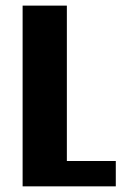

<svg xmlns="http://www.w3.org/2000/svg" viewBox="-20 -660 450 680"><path d="M390.1 0H60.1V-640.1H216.8V-89.8H390.1Z"/></svg>

Font: Laconic
Style: Bold
Weight: 700
Designer: Robby Woodard
Version: Version 1.000